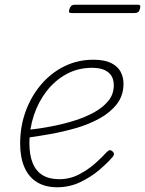

<svg xmlns="http://www.w3.org/2000/svg" viewBox="-20 -771 612 810"><path d="M221 19Q171 19 136 -2.5Q101 -24 83 -65.5Q65 -107 65 -165Q65 -238 88.5 -302Q112 -366 154 -415Q196 -464 252 -491.5Q308 -519 374 -519Q421 -519 449 -505Q477 -491 489 -468Q501 -445 501 -418Q501 -368 473 -332Q445 -296 399.5 -271Q354 -246 300 -230.5Q246 -215 192.5 -205.5Q139 -196 96 -190L98 -223Q145 -228 195 -237.5Q245 -247 292 -261.5Q339 -276 377 -297Q415 -318 437.5 -346Q460 -374 460 -411Q460 -448 436 -466.5Q412 -485 369 -485Q309 -485 260.5 -458.5Q212 -432 177 -387Q142 -342 123 -285Q104 -228 104 -168Q104 -118 117.5 -84Q131 -50 159 -32.5Q187 -15 230 -15Q275 -15 314 -35.5Q353 -56 383 -83Q413 -110 431 -130Q438 -137 443 -137.5Q448 -138 454 -133Q459 -129 460.5 -123.5Q462 -118 456 -110Q435 -85 400 -55Q365 -25 319.5 -3Q274 19 221 19ZM282 -716Q273 -716 271.5 -720Q270 -724 273 -733Q276 -742 281 -746.5Q286 -751 294 -751H562Q570 -751 571.5 -746.5Q573 -742 570 -733Q568 -724 562.5 -720Q557 -716 549 -716Z"/></svg>

Font: Playwrite US Trad Thin
Style: Regular
Weight: 250
Designer: Veronika Burian, José Scaglione
Foundry: TypeTogether
Version: Version 1.003